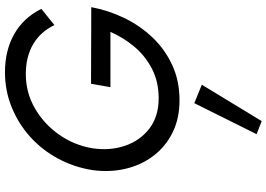

<svg xmlns="http://www.w3.org/2000/svg" viewBox="-174 -576 1099 792"><g transform="rotate(-90 376.0 -180.5)"><path d="M412 -275H640Q617 -222 579 -176.5Q541 -131 487.5 -103.5Q434 -76 366 -76Q291 -76 241 -114.5Q191 -153 170 -215.5Q149 -278 160 -350Q173 -426 217 -488Q261 -550 325.5 -587Q390 -624 466 -624Q538 -624 589.5 -593.5Q641 -563 668 -506L735 -560Q698 -634 630.5 -672Q563 -710 474 -710Q397 -710 328.5 -682Q260 -654 206 -605Q152 -556 117 -490.5Q82 -425 70 -350Q60 -279 75 -214Q90 -149 128 -98.5Q166 -48 224 -19Q282 10 358 10Q438 10 503 -20Q568 -50 617 -101.5Q666 -153 697.5 -218.5Q729 -284 742 -354L426 -355ZM346 71 218 328 272 349 422 102Z"/></g></svg>

Font: Jost* 400 Book Italic
Style: Italic
Weight: 400
Italic angle: -10°
Version: Version 3.200; ttfautohint (v0.97) -l 8 -r 50 -G 200 -x 14 -